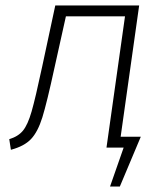

<svg xmlns="http://www.w3.org/2000/svg" viewBox="-20 -542 608 705"><path d="M497 -40 420 143H384L434 0H371L439 -482H222L180 -293Q152 -164 135.5 -111Q119 -58 94 -31.5Q69 -5 20 8L14 -31Q47 -41 64.5 -62.5Q82 -84 96 -132.5Q110 -181 135 -298L183 -522H491L423 -40Z"/></svg>

Font: Fira Sans ExtraLight
Style: Italic
Weight: 275
Italic angle: -8°
Designer: Carrois Corporate & Edenspiekermann AG
Foundry: Carrois Corporate GbR & Edenspiekermann AG
Version: Version 4.203